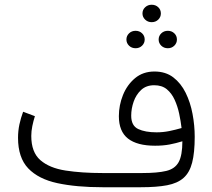

<svg xmlns="http://www.w3.org/2000/svg" viewBox="-20 -786 892 806"><path d="M578.1 -729.5Q578.1 -745.1 589.4 -755.6Q600.6 -766.1 616.7 -766.1Q633.3 -766.1 644.3 -755.6Q655.3 -745.1 655.3 -729.5Q655.3 -714.4 644.3 -703.6Q633.3 -692.9 616.7 -692.9Q600.6 -692.9 589.4 -703.6Q578.1 -714.4 578.1 -729.5ZM646 -620.1Q646 -635.3 657 -646Q668 -656.7 684.6 -656.7Q700.7 -656.7 711.7 -646.2Q722.7 -635.7 722.7 -620.1Q722.7 -605 711.7 -594.2Q700.7 -583.5 684.6 -583.5Q668 -583.5 657 -594.2Q646 -605 646 -620.1ZM510.7 -620.1Q510.7 -635.3 521.7 -646Q532.7 -656.7 549.3 -656.7Q565.4 -656.7 576.4 -646.2Q587.4 -635.7 587.4 -620.1Q587.4 -605 576.4 -594.2Q565.4 -583.5 549.3 -583.5Q532.7 -583.5 521.7 -594.2Q510.7 -605 510.7 -620.1ZM745.6 -192.9Q718.8 -184.6 691.7 -179.4Q664.6 -174.3 630.9 -174.3Q555.7 -174.3 517.3 -204.3Q479 -234.4 479 -298.3Q479 -344.2 496.3 -387.2Q513.7 -430.2 547.1 -458Q580.6 -485.8 628.4 -485.8Q675.3 -485.8 707.5 -461.2Q739.7 -436.5 759.5 -396.2Q779.3 -356 788.3 -307.6Q797.4 -259.3 797.4 -211.9Q797.4 -145 786.6 -103.3Q775.9 -61.5 750.5 -39.1Q725.1 -16.6 681.4 -8.3Q637.7 0 571.8 0H410.2Q300.8 0 221.2 -17.1Q141.6 -34.2 98.6 -79.1Q55.7 -124 55.7 -207.5Q55.7 -236.3 61.5 -263.7Q67.4 -291 77.1 -316.9L126.5 -298.3Q120.1 -278.3 115.7 -256.8Q111.3 -235.4 111.3 -215.3Q111.3 -147 149.4 -113.8Q187.5 -80.6 255.1 -70.1Q322.8 -59.6 410.2 -59.6H577.6Q641.1 -59.6 677.7 -68.4Q714.4 -77.1 730 -105.5Q745.6 -133.8 745.6 -192.9ZM637.2 -230.5Q664.6 -230.5 690.7 -235.8Q716.8 -241.2 742.2 -248.5Q738.8 -277.3 732.2 -308.6Q725.6 -339.8 713.1 -367.2Q700.7 -394.5 680.2 -411.4Q659.7 -428.2 627.4 -428.2Q593.8 -428.2 572.5 -408.4Q551.3 -388.7 541 -359.1Q530.8 -329.6 530.8 -300.3Q530.8 -258.3 560.1 -244.4Q589.4 -230.5 637.2 -230.5Z"/></svg>

Font: Vazirmatn RD UI ExtraLight
Style: Regular
Weight: 200
Designer: Saber Rastikerdar
Foundry: Saber Rastikerdar
Version: Version 33.003